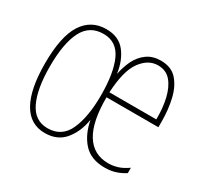

<svg xmlns="http://www.w3.org/2000/svg" viewBox="-118 -749 919 869"><g transform="rotate(30 341.0 -314.5)"><path d="M495 -588Q550 -588 580 -554Q610 -520 622.5 -466Q635 -412 635 -352V-321H364Q363 -194 402.5 -130Q442 -66 519 -66Q544 -66 568 -73.5Q592 -81 619 -100V-72Q598 -58 572.5 -49.5Q547 -41 515 -41Q443 -41 404 -84Q365 -127 352 -197Q342 -131 305 -86Q268 -41 202 -41Q125 -41 85.5 -111Q46 -181 46 -315Q46 -456 88.5 -522Q131 -588 210 -588Q275 -588 309 -545Q343 -502 352 -436Q360 -477 377 -511.5Q394 -546 423.5 -567Q453 -588 495 -588ZM210 -563Q137 -563 104.5 -498.5Q72 -434 72 -315Q72 -197 103.5 -131.5Q135 -66 202 -66Q276 -66 307 -134.5Q338 -203 338 -316Q338 -434 308 -498.5Q278 -563 210 -563ZM494 -563Q444 -563 407 -513Q370 -463 364 -347H609Q610 -406 598.5 -455Q587 -504 562 -533.5Q537 -563 494 -563Z"/></g></svg>

Font: Noto Sans Tamil UI ExtraCondensed Thin
Style: Regular
Weight: 100
Width: 2
Designer: Jelle Bosma - Monotype Design Team
Foundry: Monotype Imaging Inc.
Version: Version 2.004; ttfautohint (v1.8.4.7-5d5b)